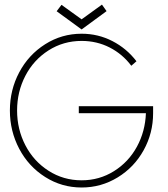

<svg xmlns="http://www.w3.org/2000/svg" viewBox="-20 -822 746 854"><path d="M232 -772 253.5 -800.5 343 -736 433.5 -801.5 454 -772.5 343 -691ZM330.5 -349.5H661V-318.5Q661 -230 619 -154Q577 -78 503.5 -33Q430 12 343 12Q254.5 12 180.8 -34.8Q107 -81.5 65.5 -160.2Q24 -239 24 -330.5Q24 -422 65.5 -500.2Q107 -578.5 180.8 -625.2Q254.5 -672 343 -672Q416.5 -672 480 -639.2Q543.5 -606.5 587 -549.5L564 -529.5Q525 -581.5 467.8 -610.8Q410.5 -640 343 -640Q262 -640 195.8 -597.8Q129.5 -555.5 92.8 -484.8Q56 -414 56 -330.5Q56 -247 92.8 -176Q129.5 -105 195.8 -62.5Q262 -20 343 -20Q422 -20 487 -60.8Q552 -101.5 589 -169.5Q626 -237.5 629 -318.5H330.5Z"/></svg>

Font: League Spartan ExtraLight
Style: Regular
Weight: 200
Foundry: The League of Moveable Type
Version: Version 2.002